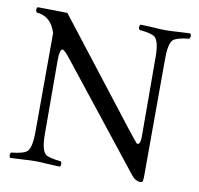

<svg xmlns="http://www.w3.org/2000/svg" viewBox="-75 -729 847 817"><g transform="rotate(10 348.5 -320.0)"><path d="M554.7 -524.9Q554.7 -594.7 533.2 -611.3Q517.6 -622.1 467.3 -627Q459 -638.7 467.3 -649.9Q491.2 -649.4 522.5 -647.5Q553.7 -645 574.7 -645Q596.7 -645 628.2 -647.2Q659.7 -649.4 682.6 -649.9Q690.9 -638.2 682.6 -627Q626 -621.1 611.8 -606Q595.7 -586.4 595.7 -524.9L594.7 -21Q594.7 4.9 589.8 8.3Q586.4 9.8 582.5 9.8Q559.6 8.8 542.5 -14.2L193.4 -455.1Q168 -487.3 159.7 -487.8Q147 -487.8 146.5 -440.9Q146.5 -439.5 146.5 -439L147.5 -120.1Q147.5 -50.3 168.9 -33.7Q184.6 -22.9 234.4 -18.1Q242.7 -6.3 234.4 4.9Q210.4 4.4 179.7 2.4Q148.4 0 127.4 0Q105.5 0 73.7 2.2Q42 4.4 19.5 4.9Q11.2 -6.8 19.5 -18.1Q76.2 -23.9 89.8 -39.1Q106 -58.6 106.4 -120.1L107.4 -549.8Q86.4 -619.1 23.4 -624Q15.1 -635.7 23.4 -647L152.3 -645L495.6 -203.1Q535.2 -152.8 538.1 -150.4Q541 -147.9 543.5 -147.9Q555.2 -149.9 555.7 -178.2Z"/></g></svg>

Font: Linux Libertine Display O
Style: Regular
Weight: 400
Designer: Philipp H. Poll
Foundry: Philipp H. Poll
Version: Version 5.0.9